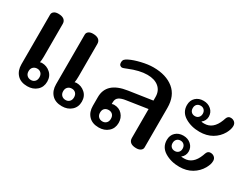

<svg xmlns="http://www.w3.org/2000/svg" viewBox="-59 -965 1776 1378"><g transform="rotate(30 829.0 -275.5)"><path d="M79 -106V-517Q79 -533 92 -543Q105 -553 128 -553Q159 -553 175 -540.5Q191 -528 191 -505V-235Q191 -206 187 -185Q195 -188 203 -188Q242 -188 272 -161.5Q302 -135 302 -90Q302 -45 271 -17.5Q240 10 193 10Q138 10 108.5 -22Q79 -54 79 -106ZM366 -106V-517Q366 -533 379 -543Q392 -553 415 -553Q446 -553 462 -540.5Q478 -528 478 -505V-235Q478 -206 474 -185Q482 -188 490 -188Q529 -188 559 -161.5Q589 -135 589 -90Q589 -45 558 -17.5Q527 10 480 10Q425 10 395.5 -22Q366 -54 366 -106ZM238 -89Q238 -111 225.5 -123.5Q213 -136 194 -136Q174 -136 161 -123.5Q148 -111 148 -89Q148 -67 161 -54.5Q174 -42 194 -42Q213 -42 225.5 -54.5Q238 -67 238 -89ZM525 -89Q525 -111 512.5 -123.5Q500 -136 481 -136Q461 -136 448 -123.5Q435 -111 435 -89Q435 -67 448 -54.5Q461 -42 481 -42Q500 -42 512.5 -54.5Q525 -67 525 -89Z M672 -104V-176Q672 -301 836 -325L1030 -354V-384Q1030 -435 995.5 -464Q961 -493 901 -493Q837 -493 752 -458Q749 -457 735.5 -451.5Q722 -446 715 -446Q707 -446 699 -452.5Q691 -459 691 -476Q691 -492 699.5 -501Q708 -510 725 -518Q759 -535 813.5 -548Q868 -561 912 -561Q1017 -561 1080 -510Q1143 -459 1143 -359V-31Q1143 -16 1129.5 -6Q1116 4 1093 4Q1062 4 1046 -8.5Q1030 -21 1030 -44V-284L859 -258Q822 -253 802.5 -239.5Q783 -226 783 -198V-183Q792 -187 801 -187Q843 -187 868.5 -159Q894 -131 894 -90Q894 -45 863 -17.5Q832 10 785 10Q731 10 701.5 -21.5Q672 -53 672 -104ZM831 -88Q831 -111 818.5 -123Q806 -135 787 -135Q766 -135 753.5 -123Q741 -111 741 -88Q741 -66 754 -53.5Q767 -41 787 -41Q806 -41 818.5 -53.5Q831 -66 831 -88Z M1254 -447Q1254 -486 1279 -509.5Q1304 -533 1343 -533Q1381 -533 1406.5 -510.5Q1432 -488 1432 -452Q1432 -436 1424.5 -421Q1417 -406 1405 -398V-395Q1413 -393 1428 -393Q1501 -393 1535 -482Q1536 -486 1541 -499.5Q1546 -513 1553.5 -519Q1561 -525 1573 -525Q1592 -525 1605 -513.5Q1618 -502 1618 -482Q1618 -455 1599 -420Q1574 -376 1530 -350.5Q1486 -325 1427 -325Q1358 -325 1306 -356.5Q1254 -388 1254 -447ZM1384 -449Q1384 -468 1372.5 -480Q1361 -492 1343 -492Q1324 -492 1312.5 -480.5Q1301 -469 1301 -449Q1301 -429 1312.5 -417.5Q1324 -406 1343 -406Q1361 -406 1372.5 -418Q1384 -430 1384 -449ZM1254 -158Q1254 -197 1279 -220.5Q1304 -244 1343 -244Q1381 -244 1406.5 -221Q1432 -198 1432 -163Q1432 -146 1424.5 -131Q1417 -116 1405 -108V-105Q1413 -104 1428 -104Q1501 -104 1535 -193Q1536 -197 1541 -210Q1546 -223 1553.5 -229Q1561 -235 1573 -235Q1592 -235 1605 -223.5Q1618 -212 1618 -193Q1618 -176 1613 -162Q1608 -148 1599 -131Q1574 -87 1530 -61Q1486 -35 1427 -35Q1358 -35 1306 -66.5Q1254 -98 1254 -158ZM1384 -159Q1384 -179 1372.5 -191Q1361 -203 1343 -203Q1324 -203 1312.5 -191Q1301 -179 1301 -159Q1301 -140 1312.5 -128.5Q1324 -117 1343 -117Q1361 -117 1372.5 -128.5Q1384 -140 1384 -159Z"/></g></svg>

Font: Maitree Semibold
Style: Regular
Weight: 600
Designer: CadsonDemak Team
Foundry: CadsonDemak
Version: Version 1.010